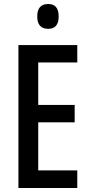

<svg xmlns="http://www.w3.org/2000/svg" viewBox="-20 -939 452 959"><path d="M366 0H72V-714H366V-627H171V-415H353V-328H171V-88H366ZM221 -919Q273 -919 273 -857Q273 -795 221 -795Q166 -795 166 -857Q166 -919 221 -919Z"/></svg>

Font: Noto Sans Sinhala ExtraCondensed Medium
Style: Regular
Weight: 500
Width: 2
Designer: Jelle Bosma - Monotype Design Team
Foundry: Monotype Imaging Inc.
Version: Version 2.006; ttfautohint (v1.8.4.7-5d5b)